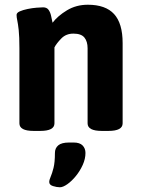

<svg xmlns="http://www.w3.org/2000/svg" viewBox="-20 -551 597 811"><path d="M351 -531Q426 -531 462 -491.5Q498 -452 498 -369V-30Q498 2 438 2H410Q350 2 350 -30V-347Q350 -376 336.5 -392.5Q323 -409 290 -409Q259 -409 239 -388.5Q219 -368 210 -351V-30Q210 2 150 2H122Q62 2 62 -30V-347Q62 -397 59 -424Q56 -451 53 -464.5Q50 -478 50 -488Q50 -497 63.5 -503Q77 -509 96.5 -513Q116 -517 134.5 -518.5Q153 -520 162 -520Q178 -520 185.5 -509Q193 -498 196 -483Q199 -468 202 -455Q224 -484 263 -507.5Q302 -531 351 -531ZM291 51Q317 51 329 63.5Q341 76 341 95Q341 120 329.5 145.5Q318 171 300.5 192.5Q283 214 264.5 227Q246 240 233 240Q220 240 204 235Q188 230 188 218Q188 209 194 195.5Q200 182 206 158.5Q212 135 212 95Q212 75 226 63Q240 51 272 51Z"/></svg>

Font: Asap VF Beta
Style: Regular
Weight: 400
Designer: Pablo Cosgaya
Foundry: Pablo Cosgaya
Version: Version 1.007